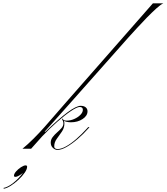

<svg xmlns="http://www.w3.org/2000/svg" viewBox="-268 -894 1002 1154"><path d="M77 2Q100 2 129.5 -14.5Q159 -31 191 -59Q223 -87 253 -120L262 -130H270L263 -122Q233 -88 198.5 -58.5Q164 -29 132.5 -11Q101 7 77 7Q63 7 50 -5Q37 -17 37 -37Q37 -55 48.5 -70Q60 -85 75 -98Q90 -111 101.5 -124Q113 -137 113 -152Q113 -165 105 -178L106 -182Q111 -178 114 -173Q119 -169 132 -169Q156 -169 178.5 -179Q201 -189 215.5 -204Q230 -219 230 -234Q230 -251 211 -251Q195 -251 159 -227Q123 -203 77.5 -163Q32 -123 -14 -75L-81 0H-133Q-101 -26 -66 -61Q-31 -96 0 -131L135 -286L651 -874H714Q698 -867 672 -843.5Q646 -820 615.5 -789Q585 -758 556 -726Q527 -694 504 -669L150 -270L0 -102H5Q165 -258 217 -258Q236 -258 247 -249Q258 -240 258 -225Q258 -198 228.5 -178.5Q199 -159 158 -159Q145 -159 132 -162Q119 -165 116 -168Q118 -164 118.5 -159.5Q119 -155 119 -151Q119 -125 104 -103Q89 -81 73.5 -60Q58 -39 58 -15Q58 -4 65.5 -1Q73 2 77 2ZM-105 108Q-105 123 -119.5 144Q-134 165 -156.5 186Q-179 207 -202.5 222Q-226 237 -244 240L-248 236Q-221 231 -189 206Q-157 181 -130 145Q-142 155 -154.5 162Q-167 169 -175 169Q-184 169 -184 162Q-184 151 -171.5 136.5Q-159 122 -142 111Q-125 100 -114 100Q-105 100 -105 108Z"/></svg>

Font: Ballet 72pt
Style: Regular
Weight: 400
Designer: Maximiliano R. Sproviero
Foundry: Omnibus-Type
Version: Version 1.100; ttfautohint (v1.8.3)